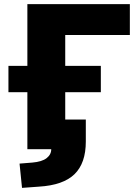

<svg xmlns="http://www.w3.org/2000/svg" viewBox="-20 -725 668 933"><path d="M87 188 75 70 137 65Q184 61 206.5 43.5Q229 26 229 0H113V-277H21V-405H113V-705H611V-555H297V-405H470V-277H297V-144H397V-37Q397 68 342 121.5Q287 175 169 182Z"/></svg>

Font: Nunito Sans Black
Style: Regular
Weight: 900
Designer: Vernon Adams
Foundry: Vernon Adams
Version: Version 3.006; ttfautohint (v1.8.3)